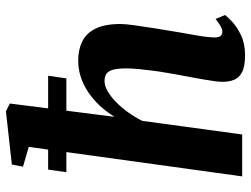

<svg xmlns="http://www.w3.org/2000/svg" viewBox="-122 -736 867 664"><g transform="rotate(-90 312.0 -403.5)"><path d="M453 10Q414 10 394.2 -0.8Q374.5 -11.5 368 -29.2Q361.5 -47 361.5 -68Q361.5 -80 364 -97Q366.5 -114 369.8 -134Q373 -154 377.2 -175.5Q381.5 -197 385 -217Q388.5 -237.5 392.8 -261.2Q397 -285 400.2 -310Q403.5 -335 405.8 -359.2Q408 -383.5 408 -405Q407.5 -433.5 402.8 -448.5Q398 -463.5 388.8 -469.8Q379.5 -476 364.5 -476Q348 -476 329.5 -465.5Q311 -455 292.2 -436.8Q273.5 -418.5 256.5 -395Q239.5 -371.5 226.5 -345.5L179.5 0H34.5L136.5 -738L68 -758L75.5 -796.5L259.5 -817L286.5 -803.5L240.5 -441.5Q257.5 -469 278.5 -491.8Q299.5 -514.5 324.5 -531.5Q349.5 -548.5 377.2 -557.8Q405 -567 435 -567Q472.5 -567 501 -553.2Q529.5 -539.5 545.5 -507.2Q561.5 -475 561.5 -420.5Q561.5 -404.5 557.2 -373.5Q553 -342.5 547.5 -308.2Q542 -274 537.5 -247Q534.5 -228.5 531 -208Q527.5 -187.5 523.8 -167.5Q520 -147.5 517.8 -129.5Q515.5 -111.5 515 -97Q515 -79.5 521 -74Q527 -68.5 533.5 -68.5Q542.5 -68.5 552 -73.5Q561.5 -78.5 579 -92L592.5 -59Q587.5 -52 570 -35.2Q552.5 -18.5 523.2 -4.2Q494 10 453 10ZM58 -671H382.5L373.5 -608H49Z"/></g></svg>

Font: Merriweather 20pt ExtraBold
Style: Italic
Weight: 800
Italic angle: -7.8°
Version: Version 2.101